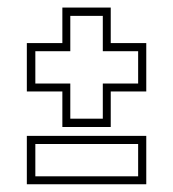

<svg xmlns="http://www.w3.org/2000/svg" viewBox="-20 -605 458 508"><path d="M145 -269V-363H51V-491H145V-585H273V-491H367V-363H273V-269ZM166 -291H252V-384H345.5V-469.5H252V-563H166V-469.5H73.5V-384H166ZM51 -117.5V-245.5H367V-117.5ZM73.5 -138.5H345.5V-224H73.5Z"/></svg>

Font: Tourney Thin ExtraLight
Style: Regular
Weight: 250
Version: Version 1.015